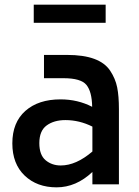

<svg xmlns="http://www.w3.org/2000/svg" viewBox="-20 -792 596 825"><path d="M434 -772V-694H125V-772ZM268 -556Q339 -556 385 -539Q431 -522 453.5 -488Q476 -454 483.5 -416.5Q491 -379 491 -323V0H377V-53Q307 13 223 13Q139 13 86 -37.5Q33 -88 33 -176Q33 -266 89 -315.5Q145 -365 240 -365Q314 -365 376 -333Q375 -398 351.5 -427Q328 -456 253 -456H169V-556ZM241 -81Q307 -81 377 -141V-248Q321 -276 261 -276Q212 -276 180.5 -253Q149 -230 149 -177Q149 -126 176 -103.5Q203 -81 241 -81Z"/></svg>

Font: Biryani DemiBold
Style: Regular
Weight: 600
Designer: Dan Reynolds and Mathieu Réguer
Foundry: Dan Reynolds and Mathieu Réguer
Version: Version 1.003;PS 001.003;hotconv 1.0.70;makeotf.lib2.5.58329